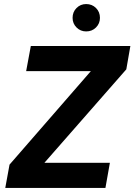

<svg xmlns="http://www.w3.org/2000/svg" viewBox="-20 -927 663 947"><path d="M6 0 27 -115 428 -576H109L132 -700H623L603 -585L199 -124H522L500 0ZM405 -772Q377 -772 357.5 -791.5Q338 -811 338 -839Q338 -868 357.5 -887.5Q377 -907 405 -907Q434 -907 453.5 -887.5Q473 -868 473 -839Q473 -811 453.5 -791.5Q434 -772 405 -772Z"/></svg>

Font: DM Sans 12pt Black
Style: Italic
Weight: 900
Italic angle: -10°
Version: Version 4.004;gftools[0.9.30]